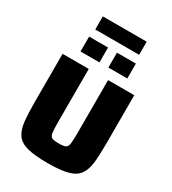

<svg xmlns="http://www.w3.org/2000/svg" viewBox="-245 -1173 1172 1308"><g transform="rotate(30 341.0 -519.0)"><path d="M341 8Q239 8 181.5 -7.5Q124 -23 98 -60Q72 -97 65.5 -159Q59 -221 59 -313V-688H265V-276Q265 -216 268.5 -188.5Q272 -161 287.5 -153.5Q303 -146 341 -146Q378 -146 394 -153.5Q410 -161 413.5 -188.5Q417 -216 417 -276V-688H623V-313Q623 -221 616.5 -159Q610 -97 583.5 -60Q557 -23 499.5 -7.5Q442 8 341 8ZM157 -763V-880H306V-763ZM376 -763V-880H525V-763ZM169 -943V-1046H514V-943Z"/></g></svg>

Font: Saira ExtraBold
Style: Regular
Weight: 800
Designer: Hector Gatti with collaboration of the Omnibus-Type team
Foundry: Omnibus-Type
Version: Version 1.100; ttfautohint (v1.8.3)